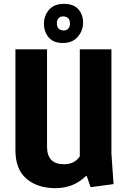

<svg xmlns="http://www.w3.org/2000/svg" viewBox="-20 -964 665 996"><path d="M558 -708V-167L569 -9L450 7L430 -51L425 -50Q361 12 267.5 12Q174 12 117 -37Q60 -86 60 -185V-708H224V-203Q224 -112 312 -112Q367 -112 394 -153V-708ZM208 -841Q208 -883 234.5 -913.5Q261 -944 311.5 -944Q362 -944 386.5 -916Q411 -888 411 -846.5Q411 -805 383.5 -773Q356 -741 306.5 -741Q257 -741 232.5 -770Q208 -799 208 -841ZM307 -879Q292 -879 283.5 -869Q275 -859 275 -844Q275 -806 311 -806Q326 -806 334.5 -816Q343 -826 343 -841Q343 -879 307 -879Z"/></svg>

Font: Magra
Style: Bold
Weight: 600
Designer: Viviana Monsalve
Foundry: Viviana Monsalve
Version: Version 1.001